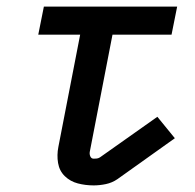

<svg xmlns="http://www.w3.org/2000/svg" viewBox="-20 -550 590 582"><path d="M264 12Q239 12 216 6Q193 0 176.5 -16Q160 -32 156 -56Q152 -80 157 -105L223 -445H96L113 -530H517L500 -445H321L252 -89Q251 -82 254 -75.5Q257 -69 264 -69Q269 -69 273.5 -69.5Q278 -70 283 -73L457 -196L510 -131L336 -7Q320 4 301 8Q282 12 264 12Z"/></svg>

Font: Lode Dark
Style: Bold Italic
Weight: 700
Italic angle: -11°
Monospace: yes
Designer: Belleve Invis
Foundry: Belleve Invis
Version: Version 29.2.0; ttfautohint (v1.8.3)